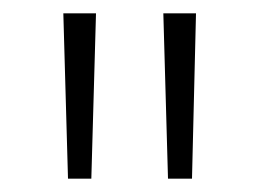

<svg xmlns="http://www.w3.org/2000/svg" viewBox="-20 -704 389 288"><path d="M82 -436H117L124 -684H75ZM232 -436H268L274 -684H225Z"/></svg>

Font: Fira Sans ExtraLight
Style: Regular
Weight: 200
Designer: bBox Type GmbH & Carrois Corporate GbR & Edenspiekermann AG
Foundry: bBox Type GmbH & Carrois Corporate GbR & Edenspiekermann AG
Version: Version 4.300;PS 004.300;hotconv 1.0.88;makeotf.lib2.5.64775